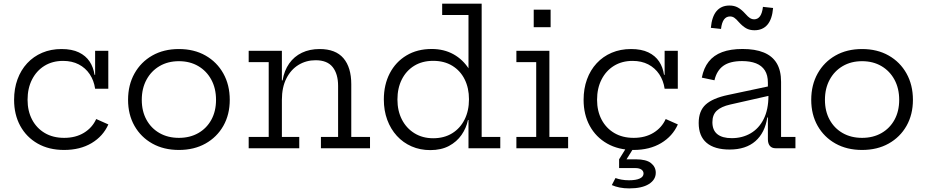

<svg xmlns="http://www.w3.org/2000/svg" viewBox="-20 -810 5062 1049"><path d="M330 9.3Q247.2 9.3 185.7 -25.7Q124.3 -60.7 90.6 -122.4Q57 -184.1 57 -264.6Q57 -325.6 75.5 -376.4Q94 -427.2 128.4 -464.3Q162.8 -501.5 210.5 -521.8Q258.1 -542.1 316.3 -542.1Q372.8 -542.1 410.7 -523.9Q448.7 -505.6 469.7 -473.8Q490.6 -442 496.4 -401.2H514.1L499.7 -325.3Q493.1 -370.4 470.1 -404.7Q447.1 -439 410.2 -458.2Q373.2 -477.3 324.7 -477.3Q266.6 -477.3 222.8 -450.3Q179.1 -423.2 154.9 -375.3Q130.6 -327.4 130.6 -264.6Q130.6 -203.6 155.2 -156.7Q179.8 -109.8 224.6 -83.3Q269.4 -56.8 330.7 -56.8Q393.4 -56.8 438.9 -84.6Q484.3 -112.4 505.6 -159.7L572 -130.2Q543.3 -65.7 480.6 -28.2Q417.8 9.3 330 9.3ZM499.7 -325.3V-532.5H571.7V-325.3Z M957.5 9.3Q874.7 9.3 812.2 -25.7Q749.7 -60.8 714.7 -122.4Q679.7 -184.1 679.7 -264.6Q679.7 -345.7 714.7 -408.4Q749.7 -471.1 812.1 -506.6Q874.6 -542.1 957.4 -542.1Q1040.3 -542.1 1102.8 -506.6Q1165.3 -471.1 1200.3 -408.4Q1235.3 -345.7 1235.3 -264.6Q1235.3 -184.1 1200.3 -122.4Q1165.3 -60.8 1102.8 -25.7Q1040.3 9.3 957.5 9.3ZM957.5 -56.8Q1017.5 -56.8 1063.2 -82.8Q1108.9 -108.8 1134.6 -155.5Q1160.3 -202.3 1160.3 -264.6Q1160.3 -326.9 1134.6 -374.5Q1108.9 -422.1 1063.2 -448.9Q1017.5 -475.7 957.5 -475.7Q897.5 -475.7 851.8 -448.9Q806.1 -422.1 780.4 -374.5Q754.6 -326.9 754.6 -264.6Q754.6 -202.3 780.4 -155.5Q806.1 -108.8 851.8 -82.8Q897.5 -56.8 957.5 -56.8Z M1520.1 -61.9H1615V0H1338.7V-61.9H1448.1V-470.6H1338.7V-532.5H1520.1ZM1827.2 -61.9V-340.7Q1827.2 -406 1797.6 -443.4Q1767.9 -480.9 1704.4 -480.9Q1652.8 -480.9 1610.9 -455.4Q1569.1 -429.8 1544.6 -381.3Q1520.1 -332.8 1520.1 -264L1503.4 -370.6H1523.7Q1533.1 -424.9 1560.1 -463.2Q1587.1 -501.5 1629.4 -521.8Q1671.6 -542.1 1726.5 -542.1Q1813.7 -542.1 1856.5 -491.9Q1899.2 -441.6 1899.2 -349.8V-61.9H2001.6V0H1733.4V-61.9Z M2539.6 0V-199L2542.3 -237.9V-301.6L2539.6 -371.3V-728.1H2395.8V-790H2611.6V-61.9H2713.3V0ZM2338.9 -542.4Q2405.2 -542.4 2457.5 -513.6Q2509.7 -484.7 2543.6 -430.8Q2577.6 -376.9 2588.7 -302.2L2542.3 -267.5Q2542.3 -329 2518.7 -376.4Q2495.1 -423.8 2451.1 -450.7Q2407.2 -477.6 2346.7 -477.6Q2287.1 -477.6 2243.1 -450.6Q2199.2 -423.5 2175.3 -375.9Q2151.4 -328.4 2151.4 -266.2Q2151.4 -204.1 2176 -156.5Q2200.7 -108.8 2244.8 -81.8Q2288.9 -54.7 2346.7 -54.7Q2406.5 -54.7 2450.4 -81.8Q2494.2 -108.8 2518.2 -156.8Q2542.3 -204.8 2542.3 -267.5L2553.7 -154.2H2536.7Q2527.5 -110.1 2501.6 -72.8Q2475.6 -35.4 2433 -12.6Q2390.4 10.1 2330.9 10.1Q2275.3 10.1 2228.8 -10.2Q2182.3 -30.5 2148.3 -67.7Q2114.4 -104.8 2095.7 -155.4Q2077.1 -205.9 2077.1 -266.2Q2077.1 -347.2 2109.5 -409.5Q2141.9 -471.8 2200.8 -507.1Q2259.6 -542.4 2338.9 -542.4Z M2981.6 -61.9H3083.9V0H2801.3V-61.9H2909.6V-470.6H2801.3V-532.5H2981.6ZM2896 -757.2H2988.3V-661.3H2896Z M3441.5 9.3Q3358.7 9.3 3297.2 -25.7Q3235.8 -60.7 3202.1 -122.4Q3168.5 -184.1 3168.5 -264.6Q3168.5 -325.6 3187 -376.4Q3205.5 -427.2 3239.9 -464.3Q3274.3 -501.5 3322 -521.8Q3369.6 -542.1 3427.8 -542.1Q3484.3 -542.1 3522.2 -523.9Q3560.2 -505.6 3581.2 -473.8Q3602.1 -442 3607.9 -401.2H3625.6L3611.2 -325.3Q3604.6 -370.4 3581.6 -404.7Q3558.6 -439 3521.7 -458.2Q3484.7 -477.3 3436.2 -477.3Q3378.1 -477.3 3334.3 -450.3Q3290.6 -423.2 3266.4 -375.3Q3242.1 -327.4 3242.1 -264.6Q3242.1 -203.6 3266.7 -156.7Q3291.3 -109.8 3336.1 -83.3Q3380.9 -56.8 3442.2 -56.8Q3504.9 -56.8 3550.4 -84.6Q3595.8 -112.4 3617.1 -159.7L3683.5 -130.2Q3654.8 -65.7 3592.1 -28.2Q3529.3 9.3 3441.5 9.3ZM3611.2 -325.3V-532.5H3683.2V-325.3ZM3342.7 162.7Q3356.5 167.8 3375.5 171.4Q3394.4 174.9 3416.6 174.9Q3454.8 174.9 3475.4 165.3Q3496 155.6 3496 138.1Q3496 124.6 3484.3 116.4Q3472.7 108.3 3451 108.3H3362.5V60.4H3454Q3510.7 60.4 3536.7 81.1Q3562.8 101.9 3562.8 133.8Q3562.8 172.1 3525 195.7Q3487.3 219.3 3417.9 219.3Q3389.2 219.3 3365.4 214.5Q3341.6 209.7 3322.7 201.2ZM3407.3 -11.7H3448.1L3403 60.4H3362.5Z M4217.7 0Q4197.2 0 4186.3 -12.9Q4175.4 -25.9 4175.4 -49.4V-209.6L4182 -226.1L4178.4 -286.7L4175.4 -318.1V-358.5Q4175.4 -399.4 4158.8 -425.4Q4142.1 -451.4 4110.6 -463.9Q4079 -476.3 4034.4 -476.3Q3968 -476.3 3931.8 -450.3Q3895.6 -424.2 3883.5 -371.4L3814.4 -385.8Q3824.6 -438.4 3852 -473.2Q3879.4 -508 3925.2 -525.2Q3971 -542.4 4037 -542.4Q4105.9 -542.4 4152.7 -523.3Q4199.6 -504.2 4223.5 -464.6Q4247.4 -424.9 4247.4 -362.7V-61.9H4325.9V0ZM3966.4 7Q3883.6 7 3840.5 -29.7Q3797.3 -66.3 3797.3 -138Q3797.3 -203.9 3835.5 -238.7Q3873.7 -273.6 3957.5 -291.2L4197 -342.1V-290.3L3969.3 -238.8Q3920.3 -227.7 3896.2 -205.3Q3872.2 -182.9 3872.2 -142.3Q3872.2 -98.7 3899.1 -77Q3926 -55.2 3977.8 -55.2Q4035.6 -55.2 4081 -81.6Q4126.5 -108 4152.4 -159.6Q4178.4 -211.2 4178.4 -286.7L4197.3 -168.3H4172.1Q4159.5 -84.9 4107.3 -38.9Q4055 7 3966.4 7ZM4148.4 -772.5 4203.8 -766.4Q4198.7 -705.1 4172.8 -674.9Q4146.8 -644.7 4101.9 -644.7Q4075.9 -644.7 4056.8 -655.4Q4037.7 -666.1 4017.1 -688.7Q4002 -706.4 3991.7 -713.2Q3981.3 -720.1 3968.6 -720.1Q3948 -720.1 3935.8 -703.6Q3923.5 -687.2 3919.3 -651.9L3863.8 -657.9Q3869.2 -718.9 3894.9 -749.4Q3920.7 -779.8 3965.6 -779.8Q3991.5 -779.8 4011.2 -769.1Q4030.9 -758.4 4051.9 -735Q4067.6 -717.2 4078 -710.8Q4088.4 -704.4 4099.8 -704.4Q4120 -704.4 4132.2 -721.1Q4144.3 -737.7 4148.4 -772.5Z M4690 9.3Q4607.2 9.3 4544.7 -25.7Q4482.2 -60.8 4447.2 -122.4Q4412.2 -184.1 4412.2 -264.6Q4412.2 -345.7 4447.2 -408.4Q4482.2 -471.1 4544.6 -506.6Q4607.1 -542.1 4689.9 -542.1Q4772.8 -542.1 4835.3 -506.6Q4897.8 -471.1 4932.8 -408.4Q4967.8 -345.7 4967.8 -264.6Q4967.8 -184.1 4932.8 -122.4Q4897.8 -60.8 4835.3 -25.7Q4772.8 9.3 4690 9.3ZM4690 -56.8Q4750 -56.8 4795.7 -82.8Q4841.4 -108.8 4867.1 -155.5Q4892.8 -202.3 4892.8 -264.6Q4892.8 -326.9 4867.1 -374.5Q4841.4 -422.1 4795.7 -448.9Q4750 -475.7 4690 -475.7Q4630 -475.7 4584.3 -448.9Q4538.6 -422.1 4512.9 -374.5Q4487.1 -326.9 4487.1 -264.6Q4487.1 -202.3 4512.9 -155.5Q4538.6 -108.8 4584.3 -82.8Q4630 -56.8 4690 -56.8Z"/></svg>

Font: Hepta Slab ExtraLight
Style: Regular
Weight: 200
Designer: Michael LaGattuta
Foundry: Michael LaGattuta
Version: Version 1.100